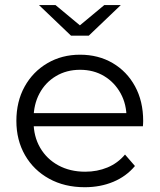

<svg xmlns="http://www.w3.org/2000/svg" viewBox="-20 -751 644 775"><path d="M322.2 4.7Q240.4 4.7 178.2 -29.7Q115.9 -64 81 -124.6Q46.1 -185.3 46.1 -263Q46.1 -341.1 79.3 -401.3Q112.6 -461.5 171.1 -495.8Q229.5 -530.2 303.2 -530.2Q376.9 -530.2 434.5 -496.6Q492.1 -462.9 525 -402.7Q557.9 -342.4 557.9 -262.9Q557.9 -258.5 557.6 -252.7Q557.4 -246.8 556.8 -241.4H100.1V-294.4H519.2L490.8 -273.2Q491.3 -329.9 466.9 -374.2Q442.4 -418.6 400.3 -443.9Q358.1 -469.3 303.2 -469.3Q248.7 -469.3 206.1 -443.9Q163.4 -418.6 139.5 -374Q115.5 -329.3 115.5 -271.5V-259.6Q115.5 -200.5 142 -154.8Q168.4 -109.2 215.6 -83.5Q262.8 -57.9 323.9 -57.9Q372.5 -57.9 413.9 -75.1Q455.3 -92.3 484.6 -127.2L524.7 -80.9Q489.5 -38.9 437.3 -17.1Q385 4.7 322.2 4.7ZM266.7 -607 137.3 -730.6H204L330.4 -625.5H274.6L401 -730.6H467.7L338.3 -607Z"/></svg>

Font: Montserrat Thin
Style: Regular
Weight: 100
Designer: Julieta Ulanovsky
Foundry: Julieta Ulanovsky
Version: Version 9.000